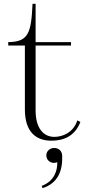

<svg xmlns="http://www.w3.org/2000/svg" viewBox="-20 -720 465 1003"><path d="M23 -482H110V-148C110 -31 168 15 248 15C316 15 372 -11 400 -83L384 -91C363 -27 307 -5 264 -5C206 -5 166 -52 166 -142V-482H351V-500H166V-700H150C143 -548 129 -501 23 -500ZM198 251 202 263C283 237 307 172 305 96C305 67 285 53 263 53C241 53 222 69 222 92C222 115 241 131 262 131C269 131 274 129 279 127C281 171 263 227 198 251Z"/></svg>

Font: Sprat Light
Style: Regular
Weight: 300
Designer: Ethan Nakache
Foundry: Collletttivo
Version: Version 2.000;Glyphs 3.2 (3217)